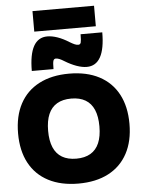

<svg xmlns="http://www.w3.org/2000/svg" viewBox="-72 -1240 964 1305"><g transform="rotate(-5 410.0 -587.5)"><path d="M410 10Q291 10 205.5 -34.5Q120 -79 75 -163Q30 -247 30 -365Q30 -483 75 -567Q120 -651 205.5 -695.5Q291 -740 410 -740Q530 -740 615 -695.5Q700 -651 745 -567Q790 -483 790 -365Q790 -247 745 -163Q700 -79 615 -34.5Q530 10 410 10ZM410 -160Q468 -160 507 -183Q546 -206 565.5 -251.5Q585 -297 585 -365Q585 -433 565.5 -478.5Q546 -524 507 -547Q468 -570 410 -570Q352 -570 313 -547Q274 -524 254.5 -478.5Q235 -433 235 -365Q235 -297 254.5 -251.5Q274 -206 313 -183Q352 -160 410 -160ZM535 -775Q504 -775 466 -788.5Q428 -802 387 -827Q368 -839 354.5 -844.5Q341 -850 330 -850Q317 -850 312.5 -836.5Q308 -823 308 -780H160Q160 -1005 285 -1005Q317 -1005 354.5 -992Q392 -979 433 -953Q453 -941 466 -935.5Q479 -930 490 -930Q504 -930 508 -943.5Q512 -957 512 -1000H660Q660 -775 535 -775ZM200 -1045V-1185H620V-1045Z"/></g></svg>

Font: M PLUS 2 Black
Style: Regular
Weight: 900
Designer: Coji Morishita
Foundry: UNDERFOREST DESIGN
Version: Version 1.001